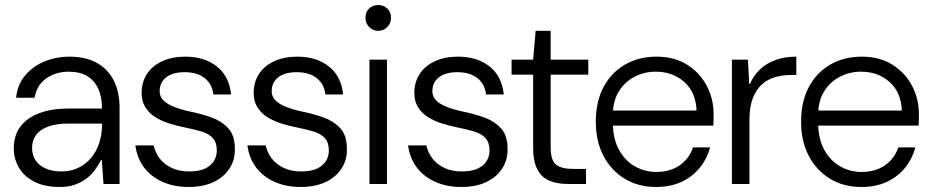

<svg xmlns="http://www.w3.org/2000/svg" viewBox="-20 -734 3711 766"><path d="M219 12Q157 12 116 -9.5Q75 -31 55 -66Q35 -101 35 -142Q35 -194 62 -229.5Q89 -265 138 -283Q187 -301 251 -301H387Q387 -348 371.5 -381Q356 -414 327 -431Q298 -448 255 -448Q203 -448 165 -421.5Q127 -395 118 -344H44Q50 -398 81.5 -434.5Q113 -471 159 -489.5Q205 -508 255 -508Q324 -508 368.5 -482Q413 -456 435 -410.5Q457 -365 457 -305V0H393L386 -96H383Q373 -75 358 -55Q343 -35 323.5 -20.5Q304 -6 278 3Q252 12 219 12ZM226 -50Q262 -50 291.5 -64Q321 -78 342.5 -103Q364 -128 375.5 -162.5Q387 -197 387 -237V-241H256Q202 -241 169.5 -228Q137 -215 122.5 -193.5Q108 -172 108 -144Q108 -116 121.5 -95Q135 -74 161.5 -62Q188 -50 226 -50Z M733 12Q675 12 629.5 -8Q584 -28 555.5 -65Q527 -102 520 -154H593Q599 -126 616.5 -102.5Q634 -79 664 -64.5Q694 -50 735 -50Q773 -50 797 -61Q821 -72 833 -91Q845 -110 845 -133Q845 -165 829.5 -182.5Q814 -200 785 -209Q756 -218 715 -226Q685 -232 655 -241.5Q625 -251 600 -266.5Q575 -282 560 -306Q545 -330 545 -363Q545 -406 566 -438.5Q587 -471 626.5 -489.5Q666 -508 719 -508Q795 -508 844.5 -469.5Q894 -431 902 -357H831Q827 -398 797 -422Q767 -446 717 -446Q669 -446 643 -425.5Q617 -405 617 -370Q617 -349 631.5 -334Q646 -319 673.5 -308Q701 -297 738 -289Q783 -280 823.5 -265.5Q864 -251 890.5 -222.5Q917 -194 917 -140Q918 -96 895.5 -61.5Q873 -27 831.5 -7.5Q790 12 733 12Z M1180 12Q1122 12 1076.5 -8Q1031 -28 1002.5 -65Q974 -102 967 -154H1040Q1046 -126 1063.5 -102.5Q1081 -79 1111 -64.5Q1141 -50 1182 -50Q1220 -50 1244 -61Q1268 -72 1280 -91Q1292 -110 1292 -133Q1292 -165 1276.5 -182.5Q1261 -200 1232 -209Q1203 -218 1162 -226Q1132 -232 1102 -241.5Q1072 -251 1047 -266.5Q1022 -282 1007 -306Q992 -330 992 -363Q992 -406 1013 -438.5Q1034 -471 1073.5 -489.5Q1113 -508 1166 -508Q1242 -508 1291.5 -469.5Q1341 -431 1349 -357H1278Q1274 -398 1244 -422Q1214 -446 1164 -446Q1116 -446 1090 -425.5Q1064 -405 1064 -370Q1064 -349 1078.5 -334Q1093 -319 1120.5 -308Q1148 -297 1185 -289Q1230 -280 1270.5 -265.5Q1311 -251 1337.5 -222.5Q1364 -194 1364 -140Q1365 -96 1342.5 -61.5Q1320 -27 1278.5 -7.5Q1237 12 1180 12Z M1454 0V-496H1524V0ZM1489 -611Q1468 -611 1453 -626Q1438 -641 1438 -663Q1438 -686 1452.5 -700Q1467 -714 1489 -714Q1510 -714 1525 -700Q1540 -686 1540 -663Q1540 -641 1525 -626Q1510 -611 1489 -611Z M1821 12Q1763 12 1717.5 -8Q1672 -28 1643.5 -65Q1615 -102 1608 -154H1681Q1687 -126 1704.5 -102.5Q1722 -79 1752 -64.5Q1782 -50 1823 -50Q1861 -50 1885 -61Q1909 -72 1921 -91Q1933 -110 1933 -133Q1933 -165 1917.5 -182.5Q1902 -200 1873 -209Q1844 -218 1803 -226Q1773 -232 1743 -241.5Q1713 -251 1688 -266.5Q1663 -282 1648 -306Q1633 -330 1633 -363Q1633 -406 1654 -438.5Q1675 -471 1714.5 -489.5Q1754 -508 1807 -508Q1883 -508 1932.5 -469.5Q1982 -431 1990 -357H1919Q1915 -398 1885 -422Q1855 -446 1805 -446Q1757 -446 1731 -425.5Q1705 -405 1705 -370Q1705 -349 1719.5 -334Q1734 -319 1761.5 -308Q1789 -297 1826 -289Q1871 -280 1911.5 -265.5Q1952 -251 1978.5 -222.5Q2005 -194 2005 -140Q2006 -96 1983.5 -61.5Q1961 -27 1919.5 -7.5Q1878 12 1821 12Z M2246 0Q2202 0 2171 -13.5Q2140 -27 2123.5 -59Q2107 -91 2107 -145V-436H2021V-496H2107L2117 -611H2177V-496H2327V-436H2177V-145Q2177 -95 2198 -77.5Q2219 -60 2269 -60H2318V0Z M2597 12Q2527 12 2473 -20.5Q2419 -53 2388 -111.5Q2357 -170 2357 -249Q2357 -328 2387.5 -386Q2418 -444 2473 -476Q2528 -508 2599 -508Q2671 -508 2722 -475.5Q2773 -443 2800 -391Q2827 -339 2827 -279Q2827 -269 2827 -258Q2827 -247 2826 -233H2411V-293H2759Q2756 -366 2710 -407Q2664 -448 2596 -448Q2551 -448 2512 -428Q2473 -408 2449 -369.5Q2425 -331 2425 -274V-247Q2425 -180 2450 -135.5Q2475 -91 2514.5 -69.5Q2554 -48 2597 -48Q2653 -48 2691 -74Q2729 -100 2745 -146H2813Q2801 -101 2772 -65Q2743 -29 2699 -8.5Q2655 12 2597 12Z M2900 0V-496H2964L2969 -399H2972Q2987 -434 3013 -458Q3039 -482 3075 -495Q3111 -508 3157 -508V-435H3138Q3104 -435 3073.5 -426.5Q3043 -418 3020 -397.5Q2997 -377 2983.5 -342.5Q2970 -308 2970 -257V0Z M3416 12Q3346 12 3292 -20.5Q3238 -53 3207 -111.5Q3176 -170 3176 -249Q3176 -328 3206.5 -386Q3237 -444 3292 -476Q3347 -508 3418 -508Q3490 -508 3541 -475.5Q3592 -443 3619 -391Q3646 -339 3646 -279Q3646 -269 3646 -258Q3646 -247 3645 -233H3230V-293H3578Q3575 -366 3529 -407Q3483 -448 3415 -448Q3370 -448 3331 -428Q3292 -408 3268 -369.5Q3244 -331 3244 -274V-247Q3244 -180 3269 -135.5Q3294 -91 3333.5 -69.5Q3373 -48 3416 -48Q3472 -48 3510 -74Q3548 -100 3564 -146H3632Q3620 -101 3591 -65Q3562 -29 3518 -8.5Q3474 12 3416 12Z"/></svg>

Font: DM Sans 36pt Light
Style: Regular
Weight: 300
Designer: Colophon Foundry, Jonny Pinhorn
Foundry: Colophon Foundry
Version: Version 4.004;gftools[0.9.30]